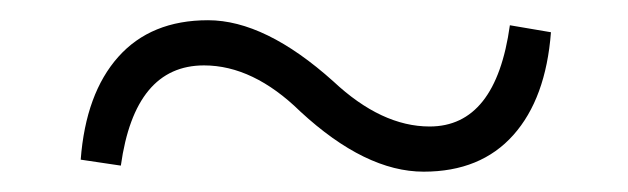

<svg xmlns="http://www.w3.org/2000/svg" viewBox="-20 -466 612 187"><path d="M304.7 -386.7Q351.6 -342.8 398.4 -342.8Q462.9 -342.8 476.6 -441.4L516.6 -434.6Q511.7 -370.1 480 -334.5Q448.2 -298.8 392.6 -298.8Q335.9 -298.8 272.5 -357.4Q226.6 -402.3 178.7 -402.3Q111.3 -402.3 97.7 -304.7L58.6 -310.5Q63.5 -375 95.2 -410.6Q127 -446.3 182.6 -446.3Q238.3 -446.3 304.7 -386.7Z"/></svg>

Font: Bpmf Zihi Serif Light
Style: Light
Weight: 300
Foundry: But Ko
Version: Version 1.320